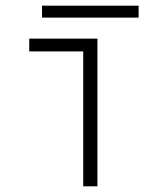

<svg xmlns="http://www.w3.org/2000/svg" viewBox="-20 -656 540 676"><path d="M273 0V-475H83V-520H323V0ZM128 -594V-636H468V-594Z"/></svg>

Font: M PLUS Code Latin Light
Style: Regular
Weight: 300
Designer: Coji Morishita
Foundry: UNDERFOREST DESIGN
Version: Version 1.002; ttfautohint (v1.8.3)